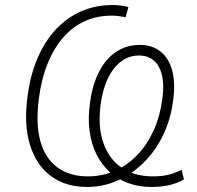

<svg xmlns="http://www.w3.org/2000/svg" viewBox="-20 -733 781 761"><path d="M325 8Q240 8 182 -35Q124 -78 99 -158.5Q74 -239 89 -350Q100 -436 129 -503Q158 -570 202 -617Q246 -664 302.5 -688.5Q359 -713 426 -713Q445 -713 462.5 -710.5Q480 -708 489 -705L478 -665Q462 -668 448 -669.5Q434 -671 423 -671Q365 -671 317 -649.5Q269 -628 231.5 -585.5Q194 -543 169 -481.5Q144 -420 134 -342Q121 -242 140 -173.5Q159 -105 207.5 -69.5Q256 -34 328 -34Q386 -34 435.5 -56Q485 -78 524 -118.5Q563 -159 588.5 -215Q614 -271 623 -338Q635 -422 610 -467.5Q585 -513 531 -513Q491 -513 459.5 -489Q428 -465 407.5 -422Q387 -379 379 -320Q367 -230 390 -165.5Q413 -101 463.5 -67.5Q514 -34 586 -34Q608 -34 627.5 -36.5Q647 -39 665.5 -45.5Q684 -52 700 -60L709 -22Q684 -7 652 0.5Q620 8 581 8Q531 8 489 -7Q447 -22 415 -51Q383 -80 362.5 -121Q342 -162 335 -214Q328 -266 337 -327Q346 -396 372 -447.5Q398 -499 439.5 -527Q481 -555 534 -555Q583 -555 616 -529Q649 -503 662.5 -453.5Q676 -404 666 -334Q657 -261 627 -198.5Q597 -136 551 -90Q505 -44 447.5 -18Q390 8 325 8Z"/></svg>

Font: Nunito Sans 10pt SemiCondensed ExtraLight
Style: Italic
Weight: 250
Width: 4
Italic angle: -9°
Designer: Vernon Adams
Foundry: Vernon Adams
Version: Version 3.101;gftools[0.9.27]